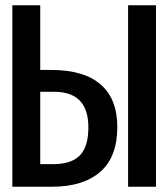

<svg xmlns="http://www.w3.org/2000/svg" viewBox="-20 -710 640 730"><path d="M133 -444H175Q299 -444 362.5 -389Q426 -334 426 -227Q426 -113 361 -56.5Q296 0 177 0H27V-690H133ZM573 0H467V-690H573ZM133 -361V-86H184Q250 -86 283 -118.5Q316 -151 316 -226Q316 -361 186 -361Z"/></svg>

Font: Fira Mono Medium
Style: Regular
Weight: 500
Designer: Carrois Corporate & Edenspiekermann AG
Foundry: Carrois Corporate GbR & Edenspiekermann AG
Version: Version 3.206